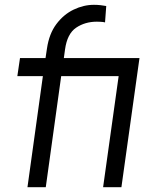

<svg xmlns="http://www.w3.org/2000/svg" viewBox="-20 -777 624 797"><path d="M94 0 158 -461H52L63 -536H169L175 -576Q184 -637 214 -677Q244 -717 285.5 -737Q327 -757 370 -757Q384 -757 397.5 -755.5Q411 -754 421 -752L416 -684Q409 -686 397.5 -686.5Q386 -687 382 -687Q333 -687 296 -662Q259 -637 250 -572L245 -536H546L535 -461H234L170 0ZM408 0 483 -536H559L484 0Z"/></svg>

Font: Plus Jakarta Sans
Style: Italic
Weight: 400
Italic angle: -8°
Designer: Gumpita Rahayu
Foundry: Tokotype
Version: Version 2.006